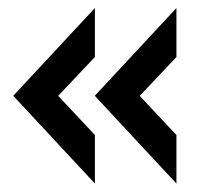

<svg xmlns="http://www.w3.org/2000/svg" viewBox="-20 -455 506 471"><path d="M412.8 -435.3 212.5 -220 412.8 -4.7V-123.8L279 -266.5V-173.5L412.8 -315.2ZM212.8 -435.3 12.5 -220 212.8 -4.7V-123.8L79 -266.5V-173.5L212.8 -315.2Z"/></svg>

Font: Tilda Sans VF
Style: Regular
Weight: 400
Designer: ParaType Ltd
Foundry: ParaType Ltd
Version: Version 1.010